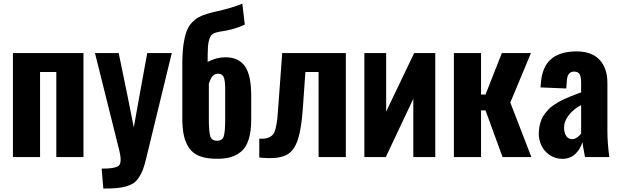

<svg xmlns="http://www.w3.org/2000/svg" viewBox="-20 -873 3443 1067"><path d="M51.8 0V-578.1H443.8V0H293V-472.7H202.6V0Z M554.2 174.8 544.9 64Q578.6 64 597.9 61.5Q617.2 59.1 630.6 53.5Q644 47.9 647.7 35.6Q651.4 23.4 650.4 7.3Q649.4 -8.8 643.1 -36.1L507.8 -578.1H639.6L688 -343.3L723.6 -165L755.4 -343.3L798.3 -578.1H934.6L792.5 6.8Q783.7 43.9 774.7 68.4Q765.6 92.8 752.2 112.8Q738.8 132.8 723.1 143.8Q707.5 154.8 682.4 162.4Q657.2 169.9 627.4 172.4Q597.7 174.8 554.2 174.8Z M1187 -90.8Q1214.4 -90.8 1222.9 -114Q1231.4 -137.2 1231.4 -210V-377.9Q1231.4 -425.8 1223.1 -444.6Q1214.8 -463.4 1191.9 -463.4Q1174.3 -463.4 1162.4 -450.9Q1150.4 -438.5 1140.6 -407.7V-216.3Q1140.6 -138.7 1148.9 -114.7Q1157.2 -90.8 1187 -90.8ZM1178.7 9.3Q1125 8.8 1088.4 -5.9Q1051.8 -20.5 1031.2 -50.3Q1010.7 -80.1 1002 -119.4Q993.2 -158.7 993.2 -213.9V-519.5Q993.2 -579.6 999.5 -624Q1005.9 -668.5 1016.4 -697.3Q1026.9 -726.1 1045.4 -746.1Q1064 -766.1 1083.3 -776.9Q1102.5 -787.6 1131.8 -796.4Q1161.1 -805.2 1188.2 -810.8Q1215.3 -816.4 1254.2 -827.6Q1293 -838.9 1326.7 -852.5L1340.3 -736.3Q1306.2 -720.2 1271.7 -711.2Q1237.3 -702.1 1217.8 -699.7Q1198.2 -697.3 1179.9 -691.9Q1161.6 -686.5 1153.1 -675.3Q1144.5 -664.1 1139.4 -640.1Q1134.3 -616.2 1134.3 -573.7L1133.8 -528.8Q1183.1 -554.7 1232.4 -554.7Q1305.2 -554.7 1340.6 -505.6Q1376 -456.5 1376 -342.3V-208Q1376 -143.1 1362.1 -98.9Q1348.1 -54.7 1320.8 -31.2Q1293 -7.8 1259.3 1Q1227.5 9.8 1183.6 9.3Q1181.2 9.3 1178.7 9.3Z M1420.9 2.4V-102.5Q1428.7 -102.1 1436 -102.1Q1453.1 -102.1 1465.8 -106Q1483.4 -111.8 1494.4 -122.6Q1505.4 -133.3 1512 -160.4Q1518.6 -187.5 1521.2 -214.1Q1523.9 -240.7 1527.3 -291.5L1548.3 -578.1H1901.9V0H1750.5V-472.7H1677.2L1663.6 -279.8Q1655.8 -161.6 1636.5 -101.1Q1617.2 -40.5 1581.1 -17.3Q1544.9 5.9 1478 5.9Q1456.1 5.9 1420.9 2.4Z M2004.9 0V-578.1H2126V-252.9L2281.7 -578.1H2398.9V0H2276.9V-324.2L2124 0Z M2502.4 0V-578.1H2653.3V-347.7H2678.2L2769 -578.1H2930.7L2815.9 -303.2L2933.1 0H2772.9L2678.2 -259.3H2653.3V0Z M3160.2 -99.6Q3173.3 -99.6 3187.3 -109.4Q3201.2 -119.1 3209.5 -130.9V-289.1Q3168.9 -268.1 3141.8 -234.1Q3114.7 -200.2 3114.7 -163.6Q3114.7 -134.3 3127 -116.9Q3139.2 -99.6 3160.2 -99.6ZM3104 9.8Q3064.9 9.3 3034.4 -11.7Q3003.9 -32.7 2989 -64Q2974.1 -95.2 2974.1 -129.9Q2974.1 -152.3 2978.5 -172.9Q2982.9 -193.4 2989.3 -209.5Q2995.6 -225.6 3007.3 -240.5Q3019 -255.4 3029.3 -266.4Q3039.6 -277.3 3056.4 -288.6Q3073.2 -299.8 3085.4 -306.9Q3097.7 -314 3117.2 -322.8Q3136.7 -331.5 3148.2 -336.2Q3159.7 -340.8 3179.9 -348.6Q3200.2 -356.4 3209.5 -359.9V-413.1Q3209.5 -444.3 3201.4 -459.7Q3193.4 -475.1 3170.4 -475.1Q3131.8 -475.1 3129.9 -420.9L3127 -381.3L2983.9 -387.2Q2983.9 -397 2985.4 -407.2Q2991.7 -500 3041.5 -543.7Q3091.3 -587.4 3183.6 -587.4Q3269 -587.4 3312.3 -540.5Q3355.5 -493.7 3355.5 -412.1V-145Q3355.5 -78.6 3366.2 0H3231Q3218.8 -64 3216.8 -83Q3205.1 -43.5 3176.5 -16.8Q3147.9 9.8 3104 9.8Z"/></svg>

Font: Oswald
Style: DemiBold
Weight: 600
Designer: Vernon Adams
Foundry: Vernon Adams
Version: 3.0; ttfautohint (v0.95) -l 8 -r 50 -G 200 -x 0 -w "G" -W -c